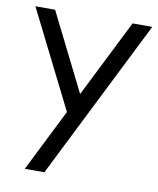

<svg xmlns="http://www.w3.org/2000/svg" viewBox="-75 -500 625 759"><g transform="rotate(10 237.5 -120.0)"><path d="M475.1 -439.9 154.8 200.2H76.2L201.2 -49.8L5.9 -439.9H85L240.2 -128.9L396 -439.9Z"/></g></svg>

Font: Arcon-Regular
Style: Regular
Weight: 400
Designer: M. Zarth
Foundry: martin zarth - visuelle & digitale kommunikation
Version: Version 1.131;PS 001.131;hotconv 1.0.70;makeotf.lib2.5.58329